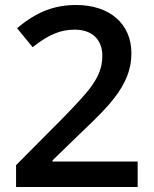

<svg xmlns="http://www.w3.org/2000/svg" viewBox="-20 -744 611 764"><path d="M527.8 -101.1H189V-106L313 -226.1C368.7 -278.3 408.7 -320.3 432.6 -351.1C480.5 -412.6 502.9 -467.8 502.9 -532.2C502.9 -649.4 416 -724.1 283.2 -724.1C198.7 -724.1 127.4 -698.7 47.9 -631.8L109.9 -556.2C176.8 -608.9 223.1 -626 277.8 -626C346.2 -626 387.2 -586.4 387.2 -522C387.2 -475.1 371.6 -437 336.4 -390.6C318.4 -367.2 282.2 -327.6 228 -272L43.9 -86.9V0H527.8Z"/></svg>

Font: Open Sans 600
Style: Regular
Weight: 600
Foundry: Ascender Corporation
Version: Version 1.100;PS 001.100;hotconv 1.0.88;makeotf.lib2.5.64775